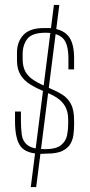

<svg xmlns="http://www.w3.org/2000/svg" viewBox="-20 -679 367 780"><path d="M149 -54Q87 -54 64 -84Q41 -114 41 -187V-226H65V-188Q65 -158 68.5 -131.5Q72 -105 92.5 -89Q113 -73 163 -73Q208 -73 228 -89.5Q248 -106 252.5 -129.5Q257 -153 257 -173V-194Q257 -219 248.5 -239Q240 -259 220.5 -275Q201 -291 167 -304Q131 -319 104.5 -335Q78 -351 63.5 -374.5Q49 -398 49 -434V-465Q49 -509 75 -537Q101 -565 158 -565H180Q232 -562 256.5 -534Q281 -506 281 -443V-397H258V-440Q258 -502 235 -524Q212 -546 165 -546Q110 -546 91 -521Q72 -496 72 -459V-439Q72 -408 83.5 -387.5Q95 -367 119 -352Q143 -337 181 -321Q212 -308 234 -294Q256 -280 268.5 -256Q281 -232 281 -189V-172Q281 -153 278.5 -132.5Q276 -112 266 -94.5Q256 -77 233.5 -66Q211 -55 171 -55ZM199 -659H221L127 81H105Z"/></svg>

Font: Alumni Sans Thin
Style: Regular
Weight: 100
Designer: Robert E. Leuschke
Foundry: Robert E. Leuschke
Version: Version 1.018